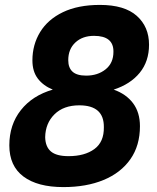

<svg xmlns="http://www.w3.org/2000/svg" viewBox="-20 -746 640 782"><path d="M238 16Q133 16 75.5 -27Q18 -70 18 -154Q18 -238 65 -297.5Q112 -357 195 -381Q156 -397 134 -426Q112 -455 112 -500Q112 -564 143.5 -615.5Q175 -667 236.5 -696.5Q298 -726 387 -726Q487 -726 537 -681.5Q587 -637 587 -564Q587 -496 549 -449.5Q511 -403 443 -381Q494 -363 522 -325.5Q550 -288 550 -232Q550 -153 511 -97.5Q472 -42 402 -13Q332 16 238 16ZM331 -438Q378 -438 410 -463.5Q442 -489 442 -535Q443 -600 363 -600Q316 -600 287 -573Q258 -546 258 -501Q258 -470 275.5 -454Q293 -438 331 -438ZM259 -110Q325 -110 364.5 -139Q404 -168 403 -228Q404 -317 303 -317Q239 -317 202 -280.5Q165 -244 164 -187Q165 -148 187.5 -129Q210 -110 259 -110Z"/></svg>

Font: Geist Mono
Style: Bold Italic
Weight: 700
Italic angle: -12°
Monospace: yes
Designer: Basement.studio, Andrés Briganti, Mateo Zaragoza
Foundry: Basement.studio, Vercel, Andrés Briganti, Guido Ferreyra, Mateo Zaragoza
Version: Version 1.500; ttfautohint (v1.8.4.7-5d5b)